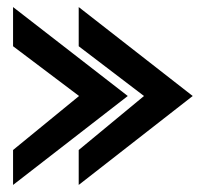

<svg xmlns="http://www.w3.org/2000/svg" viewBox="-20 -554 570 544"><path d="M17 -30 342 -282 17 -534V-423L204 -282L17 -129ZM203 -30 526 -282 203 -534V-423L388 -282L203 -129Z"/></svg>

Font: Charger Pro
Style: Blk
Weight: 900
Designer: Jasper
Foundry: Cannot Into Space Fonts
Version: Version 1.09